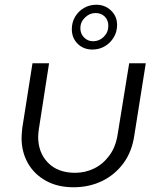

<svg xmlns="http://www.w3.org/2000/svg" viewBox="-20 -777 672 810"><path d="M595 -510 547 -208Q537 -137 500.5 -88Q464 -39 410 -13Q356 13 290 13Q223 13 173.5 -14.5Q124 -42 97.5 -89Q71 -136 71 -195Q71 -204 72 -215.5Q73 -227 74 -237L117 -510H187L144 -233Q143 -225 142 -216.5Q141 -208 141 -200Q141 -133 182.5 -90.5Q224 -48 297 -48Q339 -48 376.5 -66Q414 -84 441.5 -121Q469 -158 477 -214L525 -510ZM370 -568Q332 -568 307.5 -592.5Q283 -617 283 -654Q283 -683 297 -706.5Q311 -730 334.5 -743.5Q358 -757 386 -757Q423 -757 448.5 -732.5Q474 -708 474 -672Q474 -643 460 -619.5Q446 -596 422.5 -582Q399 -568 370 -568ZM373 -603Q399 -603 418 -622Q437 -641 437 -668Q437 -692 422 -707Q407 -722 383 -722Q358 -722 338.5 -703Q319 -684 319 -658Q319 -635 334.5 -619Q350 -603 373 -603Z"/></svg>

Font: MuseoModerno Light
Style: Italic
Weight: 300
Italic angle: -9°
Designer: Pablo Cosgaya, Héctor Gatti, Marcela Romero, and the Authors of The MuseoModerno Project.
Foundry: Omnibus-Type Team
Version: Version 1.003